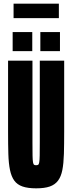

<svg xmlns="http://www.w3.org/2000/svg" viewBox="-20 -1019 395 1047"><path d="M177 8Q132 8 103 -2Q74 -12 58 -34Q42 -56 34.5 -92Q27 -128 25.5 -180Q24 -232 24 -302V-688H157V-242Q157 -196 157.5 -170.5Q158 -145 160 -134Q162 -123 166 -120.5Q170 -118 177 -118Q184 -118 188 -120.5Q192 -123 194 -134Q196 -145 196.5 -170.5Q197 -196 197 -242V-688H330V-302Q330 -232 328.5 -180Q327 -128 320 -92Q313 -56 296.5 -34Q280 -12 251.5 -2Q223 8 177 8ZM49 -740V-844H156V-740ZM200 -740V-844H307V-740ZM54 -920V-999H301V-920Z"/></svg>

Font: Saira UltraCondensed Black
Style: Regular
Weight: 900
Width: 1
Designer: Hector Gatti with collaboration of the Omnibus-Type team
Foundry: Omnibus-Type
Version: Version 1.101